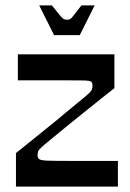

<svg xmlns="http://www.w3.org/2000/svg" viewBox="-20 -690 482 710"><path d="M39 0V-124Q61 -141 89.5 -164.5Q118 -188 149.5 -213Q181 -238 210 -262.5Q239 -287 262.5 -306Q286 -325 299 -336Q314 -349 318 -355.5Q322 -362 322 -374Q322 -384 317 -388Q312 -392 289 -392.5Q266 -393 214 -393Q185 -393 163.5 -393Q142 -393 115.5 -393Q89 -393 46 -393V-489H403V-364Q382 -348 353 -324.5Q324 -301 292 -275.5Q260 -250 230.5 -226Q201 -202 177.5 -182.5Q154 -163 143 -154Q126 -139 122.5 -133Q119 -127 119 -116Q119 -106 125 -101.5Q131 -97 154 -96Q177 -95 231 -95Q259 -95 284.5 -95Q310 -95 341.5 -95Q373 -95 416 -95V0ZM180 -560 125 -670H172Q193 -643 202.5 -632Q212 -621 217 -619Q222 -617 227 -617Q234 -617 238.5 -619Q243 -621 251.5 -632Q260 -643 281 -670H330L275 -560Z"/></svg>

Font: Ojuju SemiBold
Style: Regular
Weight: 600
Designer: Chisaokwu Joboson, Mirko Velimirovic
Foundry: Udi Foundry
Version: Version 1.000